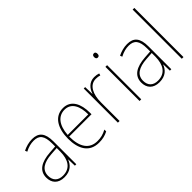

<svg xmlns="http://www.w3.org/2000/svg" viewBox="10 -1425 2099 2099"><g transform="rotate(-45 1059.5 -375.0)"><path d="M232 -537C182 -537 133 -523 88 -501L98 -476C147 -502 190 -512 232 -512C316 -512 354 -467 354 -347V-301L266 -295C127 -285 44 -234 44 -129C44 -49 91 10 189 10C286 10 331 -42 353 -99H355L358 0H380V-353C380 -483 332 -537 232 -537ZM267 -271 354 -277V-220C353 -98 304 -14 189 -14C114 -14 72 -57 72 -129C72 -220 145 -263 267 -271Z M711 -538C577 -538 513 -416 513 -261C513 -100 577 10 724 10C780 10 823 -1 865 -23V-51C813 -24 777 -15 724 -15C602 -15 538 -105 539 -269H884V-295C884 -427 835 -538 711 -538ZM711 -513C813 -513 859 -420 858 -293H540C550 -438 615 -513 711 -513Z M1191 -536C1113 -536 1068 -478 1050 -420H1048L1045 -528H1023V0H1049V-290C1049 -410 1094 -510 1191 -510C1215 -510 1234 -507 1252 -501L1259 -525C1239 -532 1216 -536 1191 -536Z M1372 -722C1352 -722 1346 -706 1346 -690C1346 -673 1352 -658 1371 -658C1392 -658 1398 -672 1398 -690C1398 -706 1394 -722 1372 -722ZM1384 -528H1358V0H1384Z M1701 -537C1651 -537 1602 -523 1557 -501L1567 -476C1616 -502 1659 -512 1701 -512C1785 -512 1823 -467 1823 -347V-301L1735 -295C1596 -285 1513 -234 1513 -129C1513 -49 1560 10 1658 10C1755 10 1800 -42 1822 -99H1824L1827 0H1849V-353C1849 -483 1801 -537 1701 -537ZM1736 -271 1823 -277V-220C1822 -98 1773 -14 1658 -14C1583 -14 1541 -57 1541 -129C1541 -220 1614 -263 1736 -271Z M2037 0V-760H2011V0Z"/></g></svg>

Font: Noto Sans Arabic SemCond Thin
Style: Regular
Weight: 100
Width: 4
Designer: Monotype Design Team, Nadine Chahine, Nizar Qandah and Khaled Hosny
Foundry: Monotype Imaging Inc.
Version: Version 2.012